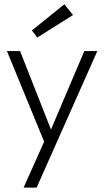

<svg xmlns="http://www.w3.org/2000/svg" viewBox="-20 -642 478 870"><path d="M211 -55 362 -410.5H421L146 208H87L180 0L11.5 -410.5H71ZM149 -472 124.5 -504 271.5 -622.5 311 -574Z"/></svg>

Font: League Spartan Thin Light
Style: Regular
Weight: 300
Version: Version 2.002